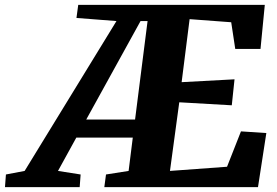

<svg xmlns="http://www.w3.org/2000/svg" viewBox="-100 -767 1137 787"><path d="M1 -66.4 -75.7 -51.8 -79.6 0H226.6L230.5 -51.8L137.7 -66.4L212.9 -203.1H444.3L427.2 -66.4L334.5 -51.8L327.6 0H957.5L991.7 -221.7L887.7 -228.5L830.6 -83.5L596.7 -66.4L634.8 -347.7L850.1 -335.4L861.3 -441.9L644.5 -430.2L677.2 -688.5L847.7 -675.8L864.3 -566.4H967.8L985.4 -747.1H220.7L213.4 -693.4L377.4 -680.7ZM253.4 -276.9 476.1 -680.7H504.9L453.6 -276.9Z"/></svg>

Font: Merriweather
Style: Heavy Italic
Weight: 900
Italic angle: -7.5°
Designer: Eben Sorkin
Foundry: Eben Sorkin
Version: Version 1.001